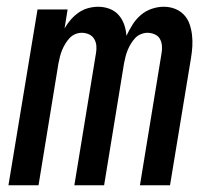

<svg xmlns="http://www.w3.org/2000/svg" viewBox="-20 -548 640 568"><path d="M5 0 91 -520H180L171 -464Q179 -478 189.5 -490Q200 -502 213 -511Q226 -520 241 -524Q256 -528 270 -528Q288 -528 304 -522Q320 -516 331 -503.5Q342 -491 347.5 -475Q353 -459 354 -442Q362 -459 372 -475Q382 -491 396.5 -503.5Q411 -516 429 -522Q447 -528 464 -528H465Q482 -528 497.5 -522Q513 -516 524 -504.5Q535 -493 540.5 -477.5Q546 -462 548 -445Q550 -428 549 -411Q548 -394 545 -376L483 0H394L458 -391Q460 -402 459 -413Q458 -424 453 -433Q448 -442 437.5 -446.5Q427 -451 416 -451Q407 -451 397 -447Q387 -443 380 -435.5Q373 -428 367.5 -419Q362 -410 358 -400.5Q354 -391 351.5 -381Q349 -371 347 -361L288 0H200L264 -391Q266 -402 265 -413Q264 -424 258.5 -433Q253 -442 243 -446.5Q233 -451 222 -451Q212 -451 202.5 -447Q193 -443 186 -435.5Q179 -428 173.5 -419Q168 -410 164 -400.5Q160 -391 157.5 -381Q155 -371 153 -361L94 0Z"/></svg>

Font: Iosevka Medium Extended
Style: Italic
Weight: 500
Width: 7
Italic angle: -9°
Monospace: yes
Designer: Belleve Invis
Foundry: Belleve Invis
Version: Version 32.5.0; ttfautohint (v1.8.4)